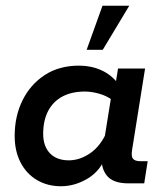

<svg xmlns="http://www.w3.org/2000/svg" viewBox="-20 -637 568 667"><path d="M192 10Q145 10 108.5 -11.5Q72 -33 51.5 -72.5Q31 -112 31 -165Q31 -233 58 -288Q85 -343 135 -376Q185 -409 255 -409Q296 -409 331 -393.5Q366 -378 390 -347L380 -336L390 -399H484L439 -117Q435 -94 442 -85.5Q449 -77 468 -77H493L481 0H426Q371 0 349.5 -29Q328 -58 335 -103L338 -123L350 -99Q330 -44 285 -17Q240 10 192 10ZM219 -80Q257 -80 293 -104.5Q329 -129 351 -179L341 -144L368 -312L369 -290Q351 -304 324.5 -311.5Q298 -319 275 -319Q229 -319 196.5 -301.5Q164 -284 147 -251Q130 -218 130 -172Q130 -129 153.5 -104.5Q177 -80 219 -80ZM281 -464 336 -617H429L337 -464Z"/></svg>

Font: Rokkitt SemiBold
Style: Italic
Weight: 600
Italic angle: -9°
Designer: Vernon Adams
Foundry: Vernon Adams
Version: Version 3.103